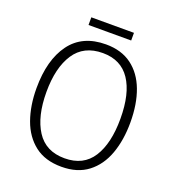

<svg xmlns="http://www.w3.org/2000/svg" viewBox="-150 -956 982 1083"><g transform="rotate(20 340.5 -415.0)"><path d="M622 -358Q622 -252 592 -169Q562 -86 499.5 -38Q437 10 341 10Q243 10 180.5 -38.5Q118 -87 88 -170.5Q58 -254 58 -359Q58 -529 130 -627Q202 -725 343 -725Q436 -725 498 -679Q560 -633 591 -550.5Q622 -468 622 -358ZM118 -358Q118 -212 173 -126.5Q228 -41 341 -41Q454 -41 508 -125.5Q562 -210 562 -358Q562 -509 507 -591Q452 -673 343 -673Q229 -673 173.5 -588.5Q118 -504 118 -358ZM468 -840V-794H212V-840Z"/></g></svg>

Font: Noto Sans Lao SemiCondensed Light
Style: Regular
Weight: 300
Width: 4
Designer: Monotype Design Team
Foundry: Monotype Imaging Inc.
Version: Version 2.003; ttfautohint (v1.8.4.7-5d5b)